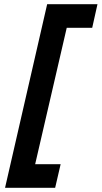

<svg xmlns="http://www.w3.org/2000/svg" viewBox="-20 -769 483 912"><path d="M418 -637H297L147 11H268L242 123H4L204 -749H443Z"/></svg>

Font: Panefresco 800wt
Style: Italic
Weight: 800
Foundry: Campivisivi & Chank Co
Version: Version 1.001